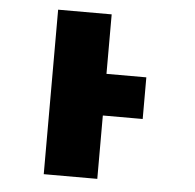

<svg xmlns="http://www.w3.org/2000/svg" viewBox="-45 -598 652 643"><g transform="rotate(5 281.5 -276.5)"><path d="M125 0V-553H305V-353H439V-213H305V0Z"/></g></svg>

Font: Noto Sans Mono SemiCondensed Black
Style: Regular
Weight: 900
Width: 4
Designer: Monotype Design Team
Foundry: Monotype Imaging Inc.
Version: Version 2.014; ttfautohint (v1.8.4.7-5d5b)